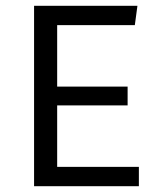

<svg xmlns="http://www.w3.org/2000/svg" viewBox="-20 -645 554 665"><path d="M178 -67H461V0H98V-625H456L447 -558H178V-345H422V-280H178Z"/></svg>

Font: Changa Light
Style: Regular
Weight: 300
Designer: Eduardo Rodriguez Tunni
Foundry: Eduardo Rodriguez Tunni
Version: Version 2.002; ttfautohint (v1.5) -l 8 -r 50 -G 110 -x 14 -H